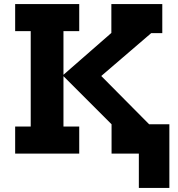

<svg xmlns="http://www.w3.org/2000/svg" viewBox="-20 -760 883 950"><path d="M818 -145V170H667V0H532V-145L294 -383V-134H372V0H55V-134H132V-606H55V-740H372V-606H294V-390L531 -597V-740H783V-596H728L481 -384L718 -145Z"/></svg>

Font: Arvo
Style: Bold
Weight: 700
Designer: Anton Koovit (Cyrillic Expansion: Cyreal)
Foundry: Anton Koovit, Yassin Baggar
Version: Version 3.000